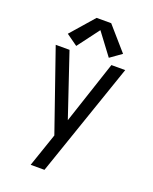

<svg xmlns="http://www.w3.org/2000/svg" viewBox="-175 -863 925 1163"><g transform="rotate(20 288.0 -281.5)"><path d="M170 205H259L299 89L512 -530H423L289 -126L153 -530H64L244 -11L218 65Q206 100 194 135Q182 170 170 205ZM183 -566 288 -706 393 -566 466 -618 335 -768H241L110 -618Z"/></g></svg>

Font: Iosevka Sparkle
Style: Regular
Weight: 400
Designer: Belleve Invis
Foundry: Belleve Invis
Version: Version 4.5.0; ttfautohint (v1.8.3)